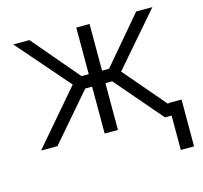

<svg xmlns="http://www.w3.org/2000/svg" viewBox="-102 -643 982 928"><g transform="rotate(-15 389.0 -179.0)"><path d="M268.6 -268.6 41 -530.3H122.1L320.3 -296.9H356.4V-530.3H422.9V-296.9H458L656.2 -530.3H737.3L510.7 -268.6L691.4 -57.1V-62.5H757.8V171.9H691.4V0H658.2L457 -234.4H422.9V0H356.4V-234.4H322.3L120.1 0H38.1Z"/></g></svg>

Font: Pretendard GOV Light
Style: Regular
Weight: 300
Designer: Base glyphs from Inter by Rasmus Andersson; Hangeul glyphs from Noto Sans CJK(Source Han Sans) by Jang Soo-young and Kan
Foundry: Kil Hyung-jin
Version: Version 1.309